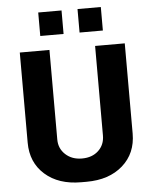

<svg xmlns="http://www.w3.org/2000/svg" viewBox="-59 -933 792 993"><g transform="rotate(-5 336.5 -437.0)"><path d="M298 -884V-762H177V-884ZM502 -884V-762H381V-884ZM64 -686H218V-221Q218 -174 251.5 -143Q285 -112 337 -112Q390 -112 422.5 -142.5Q455 -173 455 -221V-686H609V-218Q609 -115 538 -52.5Q467 10 350 10H322Q205 10 134.5 -52.5Q64 -115 64 -218Z"/></g></svg>

Font: Chivo
Style: Bold
Weight: 700
Designer: Hector Gatti
Foundry: Omnibus-Type
Version: Version 1.007;PS 001.007;hotconv 1.0.88;makeotf.lib2.5.64775